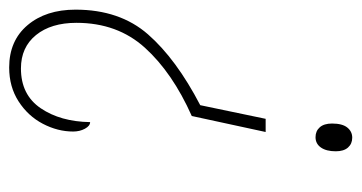

<svg xmlns="http://www.w3.org/2000/svg" viewBox="-200 -564 769 408"><g transform="rotate(-90 184.0 -359.5)"><path d="M142 -336Q234 -377 287 -435.5Q340 -494 340 -581Q340 -635 314 -667Q288 -699 243 -699Q187 -699 158.5 -657Q130 -615 129 -552Q121 -552 115 -563Q109 -574 109 -588Q109 -621 125.5 -652.5Q142 -684 173 -704Q204 -724 245 -724Q302 -724 335 -685Q368 -646 368 -583Q368 -489 315.5 -429Q263 -369 165 -318L136 -179H108ZM67 -30Q67 -50 75 -61.5Q83 -73 97 -73Q110 -73 118 -64Q126 -55 126 -38Q126 -16 117.5 -5.5Q109 5 96 5Q83 5 75 -4Q67 -13 67 -30Z"/></g></svg>

Font: Noto Serif CondThin
Style: Italic
Weight: 250
Width: 3
Italic angle: -12°
Designer: Monotype Design Team
Foundry: Monotype Imaging Inc.
Version: Version 1.001